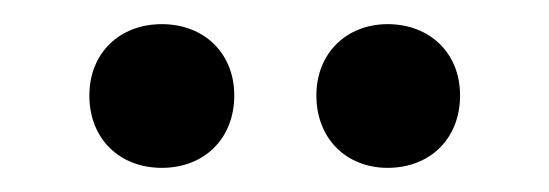

<svg xmlns="http://www.w3.org/2000/svg" viewBox="-20 -703 455 159"><path d="M301 -564C336 -564 361 -588 361 -624C361 -659 336 -683 301 -683C267 -683 242 -659 242 -624C242 -588 267 -564 301 -564ZM54 -624C54 -588 79 -564 114 -564C149 -564 174 -588 174 -624C174 -659 149 -683 114 -683C79 -683 54 -659 54 -624Z"/></svg>

Font: Meta Space
Style: Regular
Weight: 400
Designer: Meta Pool / Florian Karsten
Foundry: Meta Pool / Florian Karsten
Version: Version 2.000;Glyphs 3.1.1 (3137)